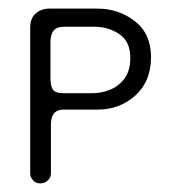

<svg xmlns="http://www.w3.org/2000/svg" viewBox="-20 -415 400 445"><path d="M73 10Q63 10 56.5 3Q50 -4 50 -13V-351Q50 -373 63 -384Q76 -395 94 -395H206Q255 -395 292.5 -366Q330 -337 330 -283Q330 -226 293.5 -193.5Q257 -161 207 -161H127Q98 -161 98 -126V-13Q98 -4 91 3Q84 10 73 10ZM127 -199H195Q215 -199 235 -207Q255 -215 268.5 -233Q282 -251 282 -281Q282 -319 256.5 -336Q231 -353 199 -353H127Q97 -353 97 -318V-234Q97 -216 102.5 -207.5Q108 -199 127 -199Z"/></svg>

Font: Dongle Light
Style: Regular
Weight: 300
Designer: Yanghee Ryu
Foundry: Yanghee Ryu
Version: Version 2.000